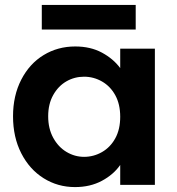

<svg xmlns="http://www.w3.org/2000/svg" viewBox="-20 -752 718 781"><path d="M532 -732V-632H150V-732ZM33 -279Q33 -363 66.5 -428Q100 -493 157.5 -528Q215 -563 286 -563Q348 -563 394.5 -538Q441 -513 469 -475V-554H610V0H469V-81Q442 -42 394.5 -16.5Q347 9 285 9Q215 9 157.5 -27Q100 -63 66.5 -128.5Q33 -194 33 -279ZM469 -277Q469 -328 449 -364.5Q429 -401 395 -420.5Q361 -440 322 -440Q283 -440 250 -421Q217 -402 196.5 -365.5Q176 -329 176 -279Q176 -229 196.5 -191.5Q217 -154 250.5 -134Q284 -114 322 -114Q361 -114 395 -133.5Q429 -153 449 -189.5Q469 -226 469 -277Z"/></svg>

Font: Fz Poppins SemBd
Style: Regular
Weight: 600
Designer: Ninad Kale (Devanagari), Jonny Pinhorn (Latin)
Foundry: Indian Type Foundry
Version: Vit hóa bi Vntype.Com & FontZin.Com